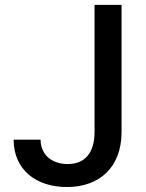

<svg xmlns="http://www.w3.org/2000/svg" viewBox="-20 -747 592 777"><path d="M362.6 -727.3V-211.6C362.2 -127.8 323.2 -83.1 253.6 -83.1C189.3 -83.1 144.5 -121.4 144.2 -181.8H35.2C35.2 -58.9 127.5 9.9 250.7 9.9C384.2 9.9 471.6 -71.7 471.9 -211.6V-727.3Z"/></svg>

Font: RA Harald Medium
Style: Regular
Weight: 500
Designer: Rasmus Andersson
Foundry: rsms
Version: Version 3.000;hotconv 1.0.109;makeotfexe 2.5.65596